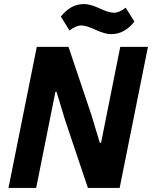

<svg xmlns="http://www.w3.org/2000/svg" viewBox="-20 -930 752 950"><path d="M530 -761Q500 -761 454 -782Q408 -804 382 -804Q356 -804 324 -779L281 -848Q330 -910 396 -910Q426 -910 472 -889Q518 -867 544 -867Q570 -867 602 -892L645 -823Q596 -761 530 -761ZM415 0 302 -336 260 -475H254L159 0H22L162 -698H319L432 -362L474 -223H480L575 -698H712L572 0Z"/></svg>

Font: Aneliza
Style: Bold Italic
Weight: 700
Italic angle: -11.31°
Designer: Mike Abbink, Paul van der Laan, Pieter van Rosmalen
Foundry: Bold Monday
Version: Version 3.0